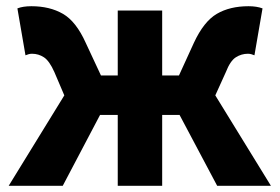

<svg xmlns="http://www.w3.org/2000/svg" viewBox="-20 -598 901 618"><path d="M8 0 187 -291 155 -366Q139 -402 121.5 -413.5Q104 -425 83 -425Q77 -425 72 -423.5Q67 -422 62 -420L36 -571Q54 -578 81 -578Q140 -578 182.5 -553.5Q225 -529 256 -460L305 -355H359V-564H502V-355H556L604 -460Q636 -529 678 -553.5Q720 -578 780 -578Q806 -578 825 -571L799 -420Q794 -422 789 -423.5Q784 -425 778 -425Q757 -425 739 -413.5Q721 -402 707 -366L673 -291L852 0H679L558 -228H502V0H359V-228H302L182 0Z"/></svg>

Font: Noto Sans JP ExtraBold
Style: Regular
Weight: 800
Designer: Ryoko NISHIZUKA  (kana, bopomofo & ideographs); Paul D. Hunt (Latin, Greek & Cyrillic); Sandoll Communications , Soo-you
Foundry: Adobe
Version: Version 2.004-H2;hotconv 1.0.118;makeotfexe 2.5.65603